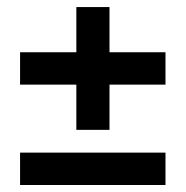

<svg xmlns="http://www.w3.org/2000/svg" viewBox="-20 -529 531 549"><path d="M198.3 -157.7V-287H37.4V-379.6H198.3V-508.8H293.1V-379.6H453.2V-287H293.1V-157.7ZM37.4 0V-92.6H453.2V0Z"/></svg>

Font: Rokkitt SemiBold
Style: Regular
Weight: 600
Designer: Vernon Adams
Foundry: Vernon Adams
Version: Version 3.103